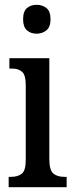

<svg xmlns="http://www.w3.org/2000/svg" viewBox="-20 -778 308 798"><path d="M132 -638Q108 -638 92 -652Q76 -666 76 -698Q76 -731 92 -744.5Q108 -758 132 -758Q156 -758 173 -744.5Q190 -731 190 -698Q190 -666 173 -652Q156 -638 132 -638ZM16 0V-43H26Q54 -43 70.5 -56Q87 -69 87 -113V-423Q87 -466 72 -479.5Q57 -493 30 -493H19V-536H185V-117Q185 -71 201.5 -57Q218 -43 247 -43H257V0Z"/></svg>

Font: Noto Serif ExtraCondensed Medium
Style: Regular
Weight: 500
Width: 2
Designer: Monotype Design Team
Foundry: Monotype Imaging Inc.
Version: Version 2.015